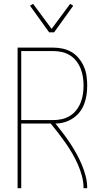

<svg xmlns="http://www.w3.org/2000/svg" viewBox="-20 -984 540 1004"><path d="M72 0V-735H259Q284 -735 309 -729.5Q334 -724 355.5 -711Q377 -698 393 -678Q409 -658 419 -635Q429 -612 432.5 -587Q436 -562 436 -536Q436 -512 432.5 -488Q429 -464 420.5 -441Q412 -418 397 -398.5Q382 -379 361.5 -365.5Q341 -352 317.5 -345Q294 -338 270 -338Q290 -313 309.5 -287.5Q329 -262 346.5 -235.5Q364 -209 379.5 -181Q395 -153 407.5 -123.5Q420 -94 428 -63Q436 -32 436 0H417Q417 -32 408.5 -63.5Q400 -95 387 -124.5Q374 -154 358 -181.5Q342 -209 323.5 -235.5Q305 -262 285.5 -287.5Q266 -313 245 -338H91V0ZM259 -356Q281 -356 303.5 -361Q326 -366 345.5 -378Q365 -390 379 -408Q393 -426 401.5 -447Q410 -468 413.5 -491Q417 -514 417 -536Q417 -559 413.5 -581.5Q410 -604 401.5 -625.5Q393 -647 379 -665Q365 -683 345.5 -695Q326 -707 303.5 -712Q281 -717 259 -717H91V-356ZM237 -815 137 -954 153 -964 250 -833 347 -964 363 -954 263 -815Z"/></svg>

Font: Iosevka Term Curly Thin
Style: Regular
Weight: 100
Designer: Belleve Invis
Foundry: Belleve Invis
Version: Version 32.3.0